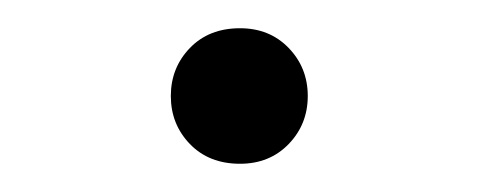

<svg xmlns="http://www.w3.org/2000/svg" viewBox="-20 -393 339 136"><path d="M150 -277Q128 -277 114.5 -291Q101 -305 101 -325Q101 -345 114.5 -359Q128 -373 150 -373Q171 -373 184.5 -359Q198 -345 198 -325Q198 -305 184.5 -291Q171 -277 150 -277Z"/></svg>

Font: Source Serif 4 Light
Style: Regular
Weight: 300
Designer: Frank Grießhammer
Foundry: Adobe Systems Incorporated
Version: Version 4.004;hotconv 1.0.116;makeotfexe 2.5.65601